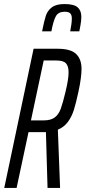

<svg xmlns="http://www.w3.org/2000/svg" viewBox="-20 -929 423 949"><path d="M146 -688H265Q330 -688 356.5 -662Q383 -636 383 -589Q383 -547 368 -477Q356 -421 345.5 -387Q335 -353 316 -327Q297 -301 266 -288L277 0H215L207 -276H196H121L62 0H1ZM304 -476Q319 -538 319 -571Q319 -602 306 -616Q293 -630 259 -630H196L133 -334H197Q231 -334 250.5 -348.5Q270 -363 280.5 -392Q291 -421 304 -476ZM382 -846Q382 -827 377.5 -803Q373 -779 372 -774H327Q335 -814 335 -838Q335 -855 327 -863Q319 -871 300 -871Q269 -871 256.5 -849.5Q244 -828 234 -774H188Q198 -825 206.5 -851Q215 -877 236.5 -893Q258 -909 299 -909Q345 -909 363.5 -893Q382 -877 382 -846Z"/></svg>

Font: Saira Ultra Condensed
Style: Italic
Weight: 400
Width: 1
Italic angle: -12°
Designer: Hector Gatti with collaboration of the Omnibus-Type team
Foundry: Omnibus-Type
Version: Version 1.001; ttfautohint (v1.8)